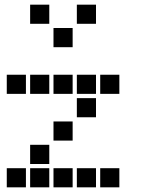

<svg xmlns="http://www.w3.org/2000/svg" viewBox="-20 -811 640 822"><path d="M110 -791Q109 -791 109 -791Q109 -791 109 -790V-710Q109 -709 109 -709Q109 -709 110 -709H190Q191 -709 191 -709Q191 -709 191 -710V-790Q191 -791 191 -791Q191 -791 190 -791ZM310 -791Q309 -791 309 -791Q309 -791 309 -790V-710Q309 -709 309 -709Q309 -709 310 -709H390Q391 -709 391 -709Q391 -709 391 -710V-790Q391 -791 391 -791Q391 -791 390 -791ZM210 -691Q209 -691 209 -691Q209 -691 209 -690V-610Q209 -609 209 -609Q209 -609 210 -609H290Q291 -609 291 -609Q291 -609 291 -610V-690Q291 -691 291 -691Q291 -691 290 -691ZM10 -491Q9 -491 9 -491Q9 -491 9 -490V-410Q9 -409 9 -409Q9 -409 10 -409H90Q91 -409 91 -409Q91 -409 91 -410V-490Q91 -491 91 -491Q91 -491 90 -491ZM110 -491Q109 -491 109 -491Q109 -491 109 -490V-410Q109 -409 109 -409Q109 -409 110 -409H190Q191 -409 191 -409Q191 -409 191 -410V-490Q191 -491 191 -491Q191 -491 190 -491ZM210 -491Q209 -491 209 -491Q209 -491 209 -490V-410Q209 -409 209 -409Q209 -409 210 -409H290Q291 -409 291 -409Q291 -409 291 -410V-490Q291 -491 291 -491Q291 -491 290 -491ZM310 -491Q309 -491 309 -491Q309 -491 309 -490V-410Q309 -409 309 -409Q309 -409 310 -409H390Q391 -409 391 -409Q391 -409 391 -410V-490Q391 -491 391 -491Q391 -491 390 -491ZM410 -491Q409 -491 409 -491Q409 -491 409 -490V-410Q409 -409 409 -409Q409 -409 410 -409H490Q491 -409 491 -409Q491 -409 491 -410V-490Q491 -491 491 -491Q491 -491 490 -491ZM310 -391Q309 -391 309 -391Q309 -391 309 -390V-310Q309 -309 309 -309Q309 -309 310 -309H390Q391 -309 391 -309Q391 -309 391 -310V-390Q391 -391 391 -391Q391 -391 390 -391ZM210 -291Q209 -291 209 -291Q209 -291 209 -290V-210Q209 -209 209 -209Q209 -209 210 -209H290Q291 -209 291 -209Q291 -209 291 -210V-290Q291 -291 291 -291Q291 -291 290 -291ZM110 -191Q109 -191 109 -191Q109 -191 109 -190V-110Q109 -109 109 -109Q109 -109 110 -109H190Q191 -109 191 -109Q191 -109 191 -110V-190Q191 -191 191 -191Q191 -191 190 -191ZM10 -91Q9 -91 9 -91Q9 -91 9 -90V-10Q9 -9 9 -9Q9 -9 10 -9H90Q91 -9 91 -9Q91 -9 91 -10V-90Q91 -91 91 -91Q91 -91 90 -91ZM110 -91Q109 -91 109 -91Q109 -91 109 -90V-10Q109 -9 109 -9Q109 -9 110 -9H190Q191 -9 191 -9Q191 -9 191 -10V-90Q191 -91 191 -91Q191 -91 190 -91ZM210 -91Q209 -91 209 -91Q209 -91 209 -90V-10Q209 -9 209 -9Q209 -9 210 -9H290Q291 -9 291 -9Q291 -9 291 -10V-90Q291 -91 291 -91Q291 -91 290 -91ZM310 -91Q309 -91 309 -91Q309 -91 309 -90V-10Q309 -9 309 -9Q309 -9 310 -9H390Q391 -9 391 -9Q391 -9 391 -10V-90Q391 -91 391 -91Q391 -91 390 -91ZM410 -91Q409 -91 409 -91Q409 -91 409 -90V-10Q409 -9 409 -9Q409 -9 410 -9H490Q491 -9 491 -9Q491 -9 491 -10V-90Q491 -91 491 -91Q491 -91 490 -91Z"/></svg>

Font: Doto ExtraBold
Style: Regular
Weight: 800
Monospace: yes
Version: Version 1.000